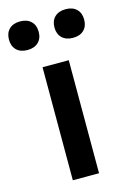

<svg xmlns="http://www.w3.org/2000/svg" viewBox="-177 -837 601 895"><g transform="rotate(-15 123.5 -389.5)"><path d="M59.5 0V-545.5H186V0ZM233 -641Q199.5 -641 180.2 -659.5Q161 -678 161 -710Q161 -742 180.2 -760.5Q199.5 -779 233 -779Q266.5 -779 285.5 -760.5Q304.5 -742 304.5 -710Q304.5 -678 285.5 -659.5Q266.5 -641 233 -641ZM13 -641Q-20.5 -641 -39.5 -659.5Q-58.5 -678 -58.5 -710Q-58.5 -742 -39.5 -760.5Q-20.5 -779 13 -779Q46.5 -779 65.8 -760.5Q85 -742 85 -710Q85 -678 65.8 -659.5Q46.5 -641 13 -641Z"/></g></svg>

Font: Encode Sans SemiCondensed SemiCondensed SemiBold
Style: Regular
Weight: 600
Width: 4
Designer: Multiple Designers
Foundry: Impallari Type
Version: Version 3.000; ttfautohint (v1.8.3) -l 8 -r 50 -G 200 -x 14 